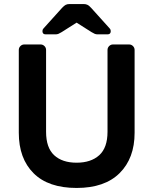

<svg xmlns="http://www.w3.org/2000/svg" viewBox="-20 -920 759 950"><path d="M638 -692C632.7 -697.3 626.3 -700 619 -700H539C531.7 -700 525.3 -697.3 520 -692C514.7 -686.7 512 -680.3 512 -673V-268C512 -215.3 498.3 -176.7 471 -152C443.7 -127.3 406.3 -115 359 -115C311.7 -115 274.7 -127.3 248 -152C221.3 -176.7 208 -215.3 208 -268V-673C208 -680.3 205.3 -686.7 200 -692C194.7 -697.3 188.3 -700 181 -700H100C92.7 -700 86.3 -697.3 81 -692C75.7 -686.7 73 -680.3 73 -673V-263C73 -178.3 97.3 -111.7 146 -63C194.7 -14.3 265.7 10 359 10C451.7 10 522.7 -14.5 572 -63.5C621.3 -112.5 646 -179 646 -263V-673C646 -680.3 643.3 -686.7 638 -692ZM413 -896C407.7 -898.7 401.3 -900 394 -900H324C316.7 -900 310.3 -898.7 305 -896C299.7 -893.3 293.7 -888.3 287 -881L195 -779C191.7 -775.7 190 -771.3 190 -766C190 -755.3 195.3 -750 206 -750H254C260 -750 265 -750.8 269 -752.5C273 -754.2 278.3 -757 285 -761L359 -808L433 -761C439.7 -757 445 -754.2 449 -752.5C453 -750.8 458 -750 464 -750H512C522.7 -750 528 -755.3 528 -766C528 -771.3 526.3 -775.7 523 -779L431 -881C424.3 -888.3 418.3 -893.3 413 -896Z"/></svg>

Font: Rubik
Style: Regular
Weight: 500
Designer: Hubert & Fischer
Foundry: Hubert & Fischer
Version: Version 1.100